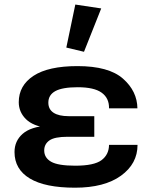

<svg xmlns="http://www.w3.org/2000/svg" viewBox="-20 -831 667 865"><path d="M317.9 14.6Q450.2 14.6 524.9 -39.3Q599.6 -93.3 599.6 -178.2H471.2Q470.7 -134.3 437.3 -109.4Q403.8 -84.5 318.8 -84.5Q241.7 -84.5 210.4 -102.3Q179.2 -120.1 179.2 -153.3Q179.2 -181.6 202.4 -198.2Q225.6 -214.8 284.7 -214.8H404.8V-307.6H289.6Q245.1 -307.6 221.4 -323Q197.8 -338.4 197.8 -368.7Q197.8 -403.3 229.5 -420.7Q261.2 -438 330.1 -438Q404.3 -438 438.2 -413.3Q472.2 -388.7 471.2 -342.8H599.1Q598.1 -420.4 533.9 -476.8Q469.7 -533.2 329.1 -533.2Q197.8 -533.2 131.1 -489.5Q64.5 -445.8 64.5 -370.6Q64.5 -326.7 96.4 -294.7Q128.4 -262.7 195.3 -254.4V-265.1Q118.7 -260.3 82 -228Q45.4 -195.8 45.4 -146Q45.4 -68.4 114.3 -26.9Q183.1 14.6 317.9 14.6ZM358.4 -597.7 436 -793 319.3 -810.5 278.8 -616.7Z"/></svg>

Font: Roboto Flex
Style: wght 600 wdth 140 opsz 13.0 GRAD 0.00 slnt 0.00 XTRA 468 XOPQ 96 YOPQ 79 YTLC 514 YTUC 712 YTAS 750 YTDE -203.00 YTFI 738
Weight: 600
Width: 8
Designer: Berlow after Robertson
Foundry: Google
Version: Version 3.100